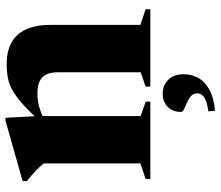

<svg xmlns="http://www.w3.org/2000/svg" viewBox="-70 -478 776 675"><g transform="rotate(-90 317.5 -141.0)"><path d="M246.5 -392.5V-34L297 -16.5V0H25.5V-16.5L80 -35V-375Q71 -386 55.8 -401Q40.5 -416 18 -434V-449L229.5 -509H240.5ZM350 -16.5 400.5 -34V-323.5Q400.5 -350 392.5 -366Q384.5 -382 368 -389.5Q351.5 -397 326 -397Q300 -397 275.8 -389.8Q251.5 -382.5 229 -370.5L222.5 -382Q259.5 -422.5 286.8 -447Q314 -471.5 336.2 -484Q358.5 -496.5 380.5 -500.8Q402.5 -505 429 -505Q498 -505 532.5 -466.2Q567 -427.5 567 -351.5V-35L622 -16.5V0H350ZM263 204Q299.5 199 313 189Q326.5 179 326.5 165Q326.5 151.5 316.8 143Q307 134.5 293.8 129Q280.5 123.5 270.8 118.5Q261 113.5 261 107.5Q261 79 278.8 61.2Q296.5 43.5 325.5 43.5Q354 43.5 373.8 62.8Q393.5 82 393.5 117.5Q393.5 143 381.8 166.2Q370 189.5 342.2 206Q314.5 222.5 265.5 227.5Z"/></g></svg>

Font: Newsreader 60pt
Style: Bold
Weight: 700
Designer: Hugues Gentile
Foundry: Production Type
Version: Version 1.003